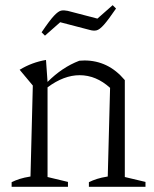

<svg xmlns="http://www.w3.org/2000/svg" viewBox="-20 -723 597 743"><path d="M25 0V-18Q39 -25 56 -30.5Q73 -36 98 -40L107 -392L56 -453Q104 -482 158 -491L164 -406Q192 -434 222.5 -454.5Q253 -475 287 -488Q296 -489 307 -489Q352 -489 391 -470.5Q430 -452 463 -413V-38L543 -19V0H324V-18Q338 -25 355 -30.5Q372 -36 397 -40L406 -383Q352 -432 288 -432Q227 -432 164 -385V-38L243 -19V0ZM154 -585 141 -598Q172 -644 189 -662Q206 -680 217 -682Q228 -684 242 -681L357 -651L416 -703L429 -690Q399 -646 382 -627Q365 -608 353.5 -605.5Q342 -603 328 -607L213 -637Z"/></svg>

Font: Piazzolla Light
Style: Regular
Weight: 300
Designer: Juan Pablo del Peral
Foundry: Huerta Tipografica
Version: Version 1.330